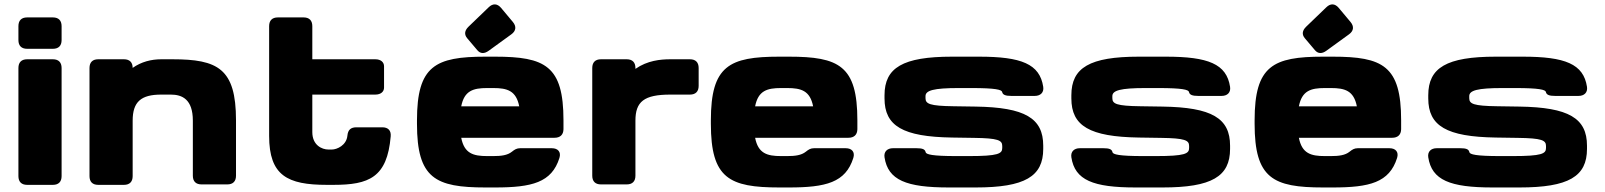

<svg xmlns="http://www.w3.org/2000/svg" viewBox="-20 -828 7191 860"><path d="M62.5 -523.4V-39.1C62.5 -13.7 76.2 0 101.6 0H216.8C242.2 0 255.9 -13.7 255.9 -39.1V-523.4C255.9 -548.8 242.2 -562.5 216.8 -562.5H101.6C76.2 -562.5 62.5 -548.8 62.5 -523.4ZM62.5 -710.9V-648.4C62.5 -623 76.2 -609.4 101.6 -609.4H216.8C242.2 -609.4 255.9 -623 255.9 -648.4V-710.9C255.9 -736.3 242.2 -750 216.8 -750H101.6C76.2 -750 62.5 -736.3 62.5 -710.9Z M380.9 -523.4V-39.1C380.9 -13.7 394.5 0 419.9 0H535.2C560.5 0 574.2 -13.7 574.2 -39.1V-287.6C574.2 -372.6 612.3 -404.3 702.1 -404.3H745.1C795.9 -404.3 843.8 -383.3 843.8 -287.6V-41C843.8 -15.6 857.4 -2 882.8 -2H998C1023.4 -2 1037.1 -15.6 1037.1 -41V-289.1C1037.1 -521.5 955.1 -562.5 752 -562.5H702.1C657.7 -562.5 612.8 -551.3 574.2 -523.9C574.2 -548.8 560.5 -562.5 535.2 -562.5H419.9C394.5 -562.5 380.9 -548.8 380.9 -523.4Z M1443.8 0H1473.6C1632.3 0 1714.4 -32.7 1730 -217.3C1732.4 -244.1 1717.8 -257.8 1692.4 -257.8H1576.7C1551.8 -257.8 1538.6 -247.1 1536.1 -220.7C1532.2 -177.2 1489.3 -158.2 1466.3 -158.2H1451.2C1421.9 -158.2 1378.9 -177.7 1378.9 -236.3V-404.3H1661.1C1686.5 -404.3 1700.2 -418 1700.2 -435.5V-531.2C1700.2 -548.8 1686.5 -562.5 1661.1 -562.5H1378.9V-710.9C1378.9 -736.3 1365.2 -750 1339.8 -750H1224.6C1199.2 -750 1185.5 -736.3 1185.5 -710.9V-219.2C1185.5 -41.5 1267.6 0 1443.8 0Z M2154.8 11.7H2196.8C2362.8 11.7 2451.2 -10.3 2485.8 -120.6C2494.1 -147.5 2479 -164.1 2451.7 -164.1H2309.6C2294.4 -164.1 2285.2 -158.2 2272.9 -148.4C2252.9 -132.3 2224.6 -128.9 2189.5 -128.9H2162.1C2099.6 -128.9 2059.6 -140.6 2045.9 -210.9H2463.9C2488.8 -210.9 2503.4 -224.1 2503.9 -249V-289.1C2503.9 -533.2 2421.9 -574.2 2196.8 -574.2H2154.8C1929.7 -574.2 1847.7 -533.2 1847.7 -289.1V-273.4C1847.7 -29.3 1929.7 11.7 2154.8 11.7ZM2305.7 -351.6H2045.9C2059.6 -421.9 2099.6 -433.6 2162.1 -433.6H2189.5C2252 -433.6 2292 -421.9 2305.7 -351.6ZM2168.9 -795.4 2078.6 -708.5C2061 -691.4 2058.6 -673.8 2072.3 -657.2L2117.7 -603.5C2131.3 -586.9 2149.4 -586.4 2168.9 -600.6L2270.5 -674.3C2291.5 -689.5 2293.9 -709.5 2277.3 -729.5L2224.1 -793C2207.5 -812.5 2187.5 -813.5 2168.9 -795.4Z M2671.9 -2H2787.1C2812.5 -2 2826.2 -15.6 2826.2 -41V-287.6C2826.2 -372.6 2864.3 -404.3 2982.9 -404.3H3070.3C3095.7 -404.3 3109.4 -418 3109.4 -443.4V-523.4C3109.4 -548.8 3095.7 -562.5 3070.3 -562.5H2982.9C2939 -562.5 2879.9 -557.1 2826.2 -519.5V-523.4C2826.2 -548.8 2812.5 -562.5 2787.1 -562.5H2671.9C2646.5 -562.5 2632.8 -548.8 2632.8 -523.4V-41C2632.8 -15.6 2646.5 -2 2671.9 -2Z M3471.2 11.7H3513.2C3679.2 11.7 3767.6 -10.3 3802.2 -120.6C3810.5 -147.5 3795.4 -164.1 3768.1 -164.1H3626C3610.8 -164.1 3601.6 -158.2 3589.4 -148.4C3569.3 -132.3 3541 -128.9 3505.9 -128.9H3478.5C3416 -128.9 3376 -140.6 3362.3 -210.9H3780.3C3805.2 -210.9 3819.8 -224.1 3820.3 -249V-289.1C3820.3 -533.2 3738.3 -574.2 3513.2 -574.2H3471.2C3246.1 -574.2 3164.1 -533.2 3164.1 -289.1V-273.4C3164.1 -29.3 3246.1 11.7 3471.2 11.7ZM3622.1 -351.6H3362.3C3376 -421.9 3416 -433.6 3478.5 -433.6H3505.9C3568.4 -433.6 3608.4 -421.9 3622.1 -351.6Z M4230 11.7H4350.1C4570.8 11.7 4652.8 -37.6 4652.8 -161.1V-175.3C4652.8 -298.8 4570.8 -347.2 4350.1 -350.6L4251.5 -352.1C4144 -353.5 4125.5 -362.8 4125.5 -388.2V-397.5C4125.5 -422.9 4161.6 -433.6 4273.9 -433.6H4331.5C4439 -433.6 4466.8 -426.3 4468.8 -416C4471.2 -402.8 4484.9 -398.4 4509.3 -398.4H4615.2C4639.6 -398.4 4656.7 -413.1 4652.8 -439C4637.2 -541.5 4555.2 -574.2 4364.7 -574.2H4244.6C4023.9 -574.2 3941.9 -524.9 3941.9 -401.4V-387.2C3941.9 -263.7 4023.9 -215.3 4244.6 -211.9L4343.3 -210.4C4450.7 -209 4469.2 -199.7 4469.2 -174.3V-165C4469.2 -139.6 4450.7 -128.9 4320.8 -128.9H4263.2C4155.8 -128.9 4127.9 -136.2 4126 -146.5C4123.5 -160.2 4109.9 -164.1 4085.4 -164.1H3979.5C3955.1 -164.1 3938 -149.4 3941.9 -123.5C3957.5 -21 4039.6 11.7 4230 11.7Z M5066.9 11.7H5187C5407.7 11.7 5489.7 -37.6 5489.7 -161.1V-175.3C5489.7 -298.8 5407.7 -347.2 5187 -350.6L5088.4 -352.1C4981 -353.5 4962.4 -362.8 4962.4 -388.2V-397.5C4962.4 -422.9 4998.5 -433.6 5110.8 -433.6H5168.5C5275.9 -433.6 5303.7 -426.3 5305.7 -416C5308.1 -402.8 5321.8 -398.4 5346.2 -398.4H5452.1C5476.6 -398.4 5493.7 -413.1 5489.7 -439C5474.1 -541.5 5392.1 -574.2 5201.7 -574.2H5081.5C4860.8 -574.2 4778.8 -524.9 4778.8 -401.4V-387.2C4778.8 -263.7 4860.8 -215.3 5081.5 -211.9L5180.2 -210.4C5287.6 -209 5306.2 -199.7 5306.2 -174.3V-165C5306.2 -139.6 5287.6 -128.9 5157.7 -128.9H5100.1C4992.7 -128.9 4964.8 -136.2 4962.9 -146.5C4960.4 -160.2 4946.8 -164.1 4922.4 -164.1H4816.4C4792 -164.1 4774.9 -149.4 4778.8 -123.5C4794.4 -21 4876.5 11.7 5066.9 11.7Z M5906.7 11.7H5948.7C6114.7 11.7 6203.1 -10.3 6237.8 -120.6C6246.1 -147.5 6231 -164.1 6203.6 -164.1H6061.5C6046.4 -164.1 6037.1 -158.2 6024.9 -148.4C6004.9 -132.3 5976.6 -128.9 5941.4 -128.9H5914.1C5851.6 -128.9 5811.5 -140.6 5797.9 -210.9H6215.8C6240.7 -210.9 6255.4 -224.1 6255.9 -249V-289.1C6255.9 -533.2 6173.8 -574.2 5948.7 -574.2H5906.7C5681.6 -574.2 5599.6 -533.2 5599.6 -289.1V-273.4C5599.6 -29.3 5681.6 11.7 5906.7 11.7ZM6057.6 -351.6H5797.9C5811.5 -421.9 5851.6 -433.6 5914.1 -433.6H5941.4C6003.9 -433.6 6043.9 -421.9 6057.6 -351.6ZM5920.9 -795.4 5830.6 -708.5C5813 -691.4 5810.5 -673.8 5824.2 -657.2L5869.6 -603.5C5883.3 -586.9 5901.4 -586.4 5920.9 -600.6L6022.5 -674.3C6043.5 -689.5 6045.9 -709.5 6029.3 -729.5L5976.1 -793C5959.5 -812.5 5939.5 -813.5 5920.9 -795.4Z M6665.5 11.7H6785.6C7006.3 11.7 7088.4 -37.6 7088.4 -161.1V-175.3C7088.4 -298.8 7006.3 -347.2 6785.6 -350.6L6687 -352.1C6579.6 -353.5 6561 -362.8 6561 -388.2V-397.5C6561 -422.9 6597.2 -433.6 6709.5 -433.6H6767.1C6874.5 -433.6 6902.3 -426.3 6904.3 -416C6906.7 -402.8 6920.4 -398.4 6944.8 -398.4H7050.8C7075.2 -398.4 7092.3 -413.1 7088.4 -439C7072.8 -541.5 6990.7 -574.2 6800.3 -574.2H6680.2C6459.5 -574.2 6377.4 -524.9 6377.4 -401.4V-387.2C6377.4 -263.7 6459.5 -215.3 6680.2 -211.9L6778.8 -210.4C6886.2 -209 6904.8 -199.7 6904.8 -174.3V-165C6904.8 -139.6 6886.2 -128.9 6756.3 -128.9H6698.7C6591.3 -128.9 6563.5 -136.2 6561.5 -146.5C6559.1 -160.2 6545.4 -164.1 6521 -164.1H6415C6390.6 -164.1 6373.5 -149.4 6377.4 -123.5C6393.1 -21 6475.1 11.7 6665.5 11.7Z"/></svg>

Font: Gyrotrope Black
Style: Regular
Weight: 900
Designer: David Moles
Version: Version 1.003;Glyphs 3.3.1 (3343)